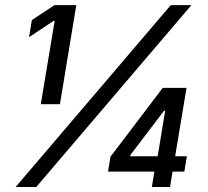

<svg xmlns="http://www.w3.org/2000/svg" viewBox="-20 -748 830 768"><path d="M285.2 -727.5 219.7 -331.1H143.1L198.7 -664.6H194.3L96.2 -599.1L107.4 -667.5L197.8 -727.5ZM42.5 0 663.1 -727.5H745.6L125 0ZM412.1 -61.5 421.9 -121.1 630.9 -396.5H685.5L670.4 -305.2H636.2L501.5 -127.9L501 -123H727.5L717.3 -61.5ZM587.4 0 600.6 -80.1 607.9 -106 655.8 -396.5H726.1L660.2 0Z"/></svg>

Font: Inter Variable
Style: Italic
Weight: 400
Italic angle: -9.39999°
Designer: Rasmus Andersson
Foundry: rsms
Version: Version 4.001;git-9221beed3